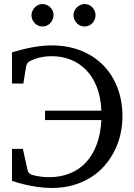

<svg xmlns="http://www.w3.org/2000/svg" viewBox="-20 -911 663 947"><path d="M584 -336.9Q584 -292.5 574.2 -249.3Q564.5 -206.1 544.7 -166.7Q524.9 -127.4 495.8 -94Q466.8 -60.5 428 -36.1Q389.2 -11.7 341.1 2.2Q293 16.1 235.8 16.1Q197.8 16.1 162.6 10.7Q127.4 5.4 99.6 -1.5Q67.4 -9.3 39.1 -19V-176.8H92.8L116.2 -70.8Q117.7 -58.1 134.8 -49.8Q145.5 -45.9 158.7 -43.5Q169.9 -41 185.8 -39.1Q201.7 -37.1 222.2 -37.1Q278.3 -37.1 324.5 -55.7Q370.6 -74.2 404.1 -110.1Q437.5 -146 457 -198.5Q476.6 -251 480 -318.8H202.1V-365.2H480Q477.1 -433.1 456.8 -483.4Q436.5 -533.7 403.6 -567.1Q370.6 -600.6 327.4 -617.2Q284.2 -633.8 234.9 -633.8Q213.9 -633.8 196.5 -631.1Q179.2 -628.4 165.5 -624.5Q151.9 -620.6 141.8 -616.2Q131.8 -611.8 126 -608.9Q120.1 -606 115.2 -598.9Q110.4 -591.8 108.9 -584L95.2 -499H39.1V-652.8Q68.8 -661.6 94.5 -668Q120.1 -674.3 143.8 -678.5Q167.5 -682.6 189.7 -684.8Q211.9 -687 234.9 -687Q314.5 -687 378.9 -661.4Q443.4 -635.7 489 -589.4Q534.7 -543 559.3 -478.5Q584 -414.1 584 -336.9ZM244.1 -836.4Q244.1 -825.2 239.7 -814.9Q235.4 -804.7 228 -796.9Q220.7 -789.1 210.7 -784.7Q200.7 -780.3 189.5 -780.3Q178.2 -780.3 168.5 -784.7Q158.7 -789.1 151.4 -796.9Q144 -804.7 139.6 -814.5Q135.3 -824.2 135.3 -835.4Q135.3 -846.2 139.6 -856.2Q144 -866.2 151.4 -874Q158.7 -881.8 168.5 -886.5Q178.2 -891.1 189.5 -891.1Q200.7 -891.1 210.7 -886.7Q220.7 -882.3 228 -875Q235.4 -867.7 239.7 -857.7Q244.1 -847.7 244.1 -836.4ZM451.2 -836.4Q451.2 -825.2 447 -814.9Q442.9 -804.7 435.5 -796.9Q428.2 -789.1 418.5 -784.7Q408.7 -780.3 397.5 -780.3Q386.2 -780.3 376.2 -784.7Q366.2 -789.1 358.6 -796.9Q351.1 -804.7 346.7 -814.9Q342.3 -825.2 342.3 -836.4Q342.3 -846.7 346.7 -856.7Q351.1 -866.7 358.9 -874.3Q366.7 -881.8 376.5 -886.5Q386.2 -891.1 397.5 -891.1Q408.7 -891.1 418.5 -886.7Q428.2 -882.3 435.5 -874.8Q442.9 -867.2 447 -857.2Q451.2 -847.2 451.2 -836.4Z"/></svg>

Font: Charis SIL
Style: Regular
Weight: 400
Foundry: SIL International
Version: Version 4.112